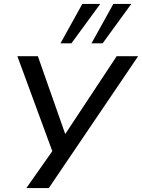

<svg xmlns="http://www.w3.org/2000/svg" viewBox="-20 -784 728 984"><path d="M115 180 257 -22 264 34 69 -496H174L314 -98H315L578 -496H688L230 180ZM449 -562 561 -764H653L506 -562ZM290 -562 402 -764H494L346 -562Z"/></svg>

Font: Nunito Sans 7pt Expanded
Style: Italic
Weight: 400
Width: 7
Italic angle: -9°
Designer: Vernon Adams
Foundry: Vernon Adams
Version: Version 3.101;gftools[0.9.27]